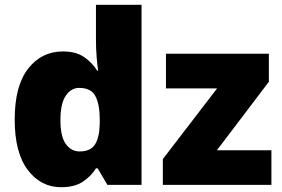

<svg xmlns="http://www.w3.org/2000/svg" viewBox="-20 -780 1190 810"><path d="M237.8 9.8Q152.3 9.8 97.2 -63Q42 -135.7 42 -275.9Q42 -417.5 98.6 -490.2Q155.3 -563 245.1 -563Q300.3 -563 334.2 -539.8Q368.2 -516.6 390.1 -481.9H394Q390.6 -502.9 387.7 -539.8Q384.8 -576.7 384.8 -611.8V-759.8H577.1V0H433.1L392.1 -69.8H384.8Q364.7 -37.1 329.8 -13.7Q294.9 9.8 237.8 9.8ZM315.9 -141.1Q361.8 -141.1 380.6 -170.2Q399.4 -199.2 400.9 -258.8V-273.9Q400.9 -339.4 382.6 -374.3Q364.3 -409.2 314 -409.2Q279.8 -409.2 257.3 -376Q234.9 -342.8 234.9 -272.9Q234.9 -204.1 257.6 -172.6Q280.3 -141.1 315.9 -141.1ZM1125 0H667V-108.9L896 -407.2H680.2V-553.2H1114.3V-435.1L895 -146H1125Z"/></svg>

Font: Open Sans ExtraBold
Style: Regular
Weight: 800
Designer: Monotype Design Team
Foundry: Monotype Imaging Inc.
Version: Version 3.003; ttfautohint (v1.8.4)